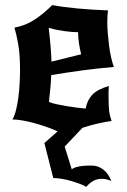

<svg xmlns="http://www.w3.org/2000/svg" viewBox="-20 -504 501 757"><path d="M420 -27Q397 -24 366 -17Q335 -10 305 0L235 74L263 164Q269 158 280 155Q291 152 303 150.5Q315 149 326.5 149Q338 149 345 149Q366 149 386.5 164Q407 179 419 210Q409 205 399.5 203Q390 201 381 201Q346 201 320 233Q311 227 295 221Q279 215 260.5 209.5Q242 204 223.5 201Q205 198 190 198L155 60L207 14Q186 4 161 -4.5Q136 -13 112 -19.5Q88 -26 66 -29.5Q44 -33 29 -33Q37 -46 43 -69.5Q49 -93 52.5 -120.5Q56 -148 57.5 -177Q59 -206 59 -230Q59 -291 51.5 -331.5Q44 -372 37 -395Q80 -403 115.5 -426Q151 -449 186 -484Q227 -476 287 -470.5Q347 -465 406 -463Q403 -445 403 -418Q403 -397 405 -372.5Q407 -348 410 -324Q413 -300 418 -278Q423 -256 429 -240Q368 -235 305 -226.5Q242 -218 182 -208Q181 -179 178 -151Q175 -123 173 -102Q185 -97 203.5 -93Q222 -89 243 -85.5Q264 -82 284 -79.5Q304 -77 318 -76Q323 -107 342.5 -129Q362 -151 409 -165Q408 -153 408 -141.5Q408 -130 408 -119Q408 -85 410.5 -65.5Q413 -46 420 -27ZM172 -394Q177 -352 179.5 -320Q182 -288 183 -261L300 -290Q295 -310 291.5 -332Q288 -354 288 -377Q265 -377 232.5 -381.5Q200 -386 172 -394Z"/></svg>

Font: New Rocker
Style: Regular
Weight: 400
Designer: Pablo Impallari, Brenda Gallo, Rodrigo Fuenzalida
Foundry: Pablo Impallari, Brenda Gallo, Rodrigo Fuenzalida
Version: Version 1.000; ttfautohint (v0.93) -l 8 -r 50 -G 200 -x 14 -